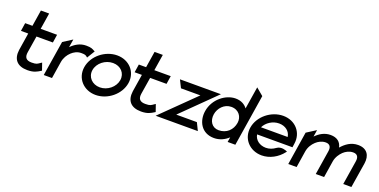

<svg xmlns="http://www.w3.org/2000/svg" viewBox="-19 -1337 4018 2035"><g transform="rotate(20 1990.0 -320.0)"><path d="M75 -357H157L126 -161C111 -52 165 11 280 11C351 11 384 -9 421 -32L429 -37L401 -118L390 -111C357 -89 353 -80 295 -80C233 -80 210 -110 220 -170L250 -357H435L449 -449H264L293 -632H200L171 -449H89Z M462 0H555L585 -190C593 -241 619 -281 649 -309C676 -334 712 -355 756 -355C800 -355 807 -350 822 -338L830 -331L884 -420L875 -424C850 -437 838 -447 779 -447C710 -447 656 -413 613 -369L628 -461L525 -395Z M837 -226C816 -95 913 11 1049 11C1185 11 1314 -95 1335 -226C1356 -357 1260 -462 1124 -462C988 -462 858 -357 837 -226ZM929 -226C942 -307 1023 -371 1110 -371C1197 -371 1256 -307 1243 -226C1230 -145 1150 -80 1064 -80C977 -80 916 -145 929 -226Z M1357 -357H1439L1408 -161C1393 -52 1447 11 1562 11C1633 11 1666 -9 1703 -32L1711 -37L1683 -118L1672 -111C1639 -89 1635 -80 1577 -80C1515 -80 1492 -110 1502 -170L1532 -357H1717L1731 -449H1546L1575 -632H1482L1453 -449H1371Z M1724 0H2200L2158 -86H1925L2296 -451H1834L1877 -365H2096Z M2200 -226C2181 -108 2243 11 2384 11C2450 11 2503 -17 2545 -55L2536 0H2623L2715 -582L2633 -651L2593 -399C2566 -435 2524 -462 2459 -462C2349 -462 2222 -367 2200 -226ZM2298 -226C2309 -295 2366 -363 2447 -363C2533 -363 2577 -295 2566 -226C2553 -143 2491 -84 2403 -84C2326 -84 2286 -150 2298 -226Z M2710 -226C2689 -95 2786 11 2922 11C3012 11 3099 -37 3154 -109L3162 -119L3152 -123C3151 -123 3091 -152 3043 -117C3012 -94 2975 -80 2937 -80C2866 -80 2812 -122 2802 -182H3201L3207 -224C3228 -356 3133 -462 2997 -462C2861 -462 2731 -357 2710 -226ZM2815 -267C2844 -327 2911 -371 2983 -371C3055 -371 3108 -328 3116 -267Z M3220 0H3314L3343 -186C3351 -237 3378 -277 3408 -305C3435 -330 3472 -351 3516 -351C3564 -351 3581 -320 3573 -271L3530 0H3624L3653 -186C3657 -212 3667 -236 3679 -256C3690 -275 3704 -291 3718 -305C3745 -330 3782 -351 3826 -351C3874 -351 3891 -320 3883 -271L3840 0H3932L3977 -281C3992 -376 3949 -443 3848 -443C3769 -443 3711 -399 3666 -348C3654 -407 3611 -443 3538 -443C3469 -443 3415 -409 3372 -365L3384 -442L3279 -375Z"/></g></svg>

Font: Charger Pro
Style: ExBdObl
Weight: 400
Designer: Jasper
Foundry: Cannot Into Space Fonts
Version: Version 1.09